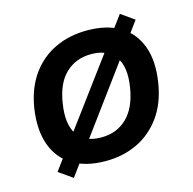

<svg xmlns="http://www.w3.org/2000/svg" viewBox="-90 -636 773 769"><g transform="rotate(-15 296.0 -251.5)"><path d="M266 10Q184 10 129.5 -23Q75 -56 52.5 -118.5Q30 -181 43 -268Q56 -349 95.5 -404Q135 -459 194.5 -487Q254 -515 327 -515Q410 -515 464 -482Q518 -449 540.5 -387Q563 -325 549 -238Q536 -157 496.5 -102Q457 -47 398 -18.5Q339 10 266 10ZM273 -86Q337 -86 379.5 -127Q422 -168 435 -249Q449 -333 417 -376Q385 -419 319 -419Q255 -419 212.5 -378.5Q170 -338 158 -257Q145 -175 174 -130.5Q203 -86 273 -86ZM124 42 67 2 472 -545 527 -506Z"/></g></svg>

Font: Mulish ExtraLight
Style: Italic
Weight: 200
Italic angle: -9°
Designer: Vernon Adams
Foundry: Vernon Adams
Version: Version 3.603